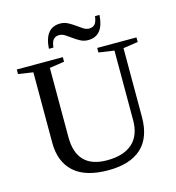

<svg xmlns="http://www.w3.org/2000/svg" viewBox="-122 -940 966 1054"><g transform="rotate(-15 361.0 -413.5)"><path d="M565.9 -616.2 478 -628.9V-654.8H701.2V-628.9L617.2 -616.2V-225.1Q617.2 -107.4 552.5 -48.8Q487.8 9.8 364.7 9.8Q234.4 9.8 169.7 -49.1Q105 -107.9 105 -215.8V-616.2L21 -628.9V-654.8H282.7V-628.9L198.7 -616.2V-223.1Q198.7 -44.9 372.1 -44.9Q465.8 -44.9 515.9 -89.4Q565.9 -133.8 565.9 -221.2ZM441.9 -709Q418.5 -709 398.7 -719.5Q378.9 -730 361.3 -742.9Q343.8 -755.9 327.4 -766.4Q311 -776.9 294.9 -776.9Q279.3 -776.9 269.8 -771Q260.3 -765.1 254.9 -754.2Q249.5 -743.2 246.1 -718.8H220.7Q228 -836.9 315.9 -836.9Q339.4 -836.9 359.1 -826.4Q378.9 -815.9 396.7 -803Q414.6 -790 430.9 -779.5Q447.3 -769 462.9 -769Q483.9 -769 495.6 -781.2Q507.3 -793.5 511.7 -826.7H537.1Q529.8 -709 441.9 -709Z"/></g></svg>

Font: Times New Roman
Style: Regular
Weight: 400
Designer: Steve Matteson
Foundry: Ascender Corporation
Version: Version 2.00.3